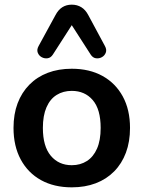

<svg xmlns="http://www.w3.org/2000/svg" viewBox="-20 -794 616 824"><path d="M288 10Q212 10 156 -21Q100 -52 69 -109.5Q38 -167 38 -245Q38 -304 55.5 -350.5Q73 -397 106 -430.5Q139 -464 185 -481.5Q231 -499 288 -499Q364 -499 420 -468Q476 -437 507 -380Q538 -323 538 -245Q538 -186 520.5 -139Q503 -92 470 -58.5Q437 -25 391 -7.5Q345 10 288 10ZM288 -85Q325 -85 353 -103Q381 -121 396.5 -156.5Q412 -192 412 -245Q412 -325 378 -364.5Q344 -404 288 -404Q251 -404 223 -386.5Q195 -369 179.5 -333.5Q164 -298 164 -245Q164 -166 198 -125.5Q232 -85 288 -85ZM430 -597Q439 -581 434 -568Q429 -555 417 -548.5Q405 -542 391.5 -544Q378 -546 369 -560L288 -686L207 -560Q198 -546 184.5 -544Q171 -542 159 -548.5Q147 -555 142 -568Q137 -581 146 -597L218 -729Q230 -752 247.5 -763Q265 -774 288 -774Q311 -774 329 -763Q347 -752 359 -729Z"/></svg>

Font: Nunito ExtraLight
Style: Regular
Weight: 200
Designer: Vernon Adams
Foundry: Vernon Adams
Version: Version 3.602